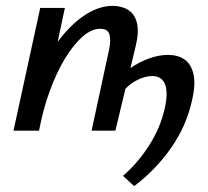

<svg xmlns="http://www.w3.org/2000/svg" viewBox="-20 -445 708 654"><path d="M50 0Q73 -103 108 -182Q143 -261 186 -315Q229 -369 274.5 -397Q320 -425 363 -425Q395 -425 417 -411Q439 -397 446.5 -366.5Q454 -336 442 -287L373 0H292L352 -278Q358 -307 353 -327Q348 -347 321 -347Q292 -347 261.5 -320.5Q231 -294 202 -246.5Q173 -199 150 -136.5Q127 -74 113 0ZM26 0 117 -418H201L112 0ZM437 189 399 154Q449 111 487.5 51Q526 -9 541 -75Q553 -128 542.5 -157Q532 -186 498 -186Q472 -186 442 -169.5Q412 -153 393 -124L359 -154Q388 -188 421 -211Q454 -234 488 -246Q522 -258 552 -258Q586 -258 608.5 -242.5Q631 -227 639 -192.5Q647 -158 634 -103Q615 -16 563 58.5Q511 133 437 189Z"/></svg>

Font: Ysabeau Office SemiBold
Style: Italic
Weight: 600
Italic angle: -12°
Designer: Christian Thalmann (Catharsis Fonts)
Version: Version 2.001;gftools[0.9.30]; featfreeze: tnum,lnum,ss02